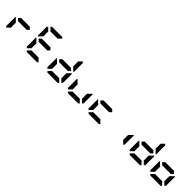

<svg xmlns="http://www.w3.org/2000/svg" viewBox="574 -3190 5380 5380"><g transform="rotate(45 3264.0 -500.0)"><path d="M130 -75 99 -105V-469H117L130 -456L223 -364V-167ZM581 -562 642 -500 581 -438H235L174 -500L235 -562Z M946 -75 915 -105V-469H933L946 -456L1039 -364V-167ZM946 -544 933 -531H915V-894L946 -925L1039 -833V-636ZM1397 -562 1458 -500 1397 -438H1051L990 -500L1051 -562ZM990 -969 1020 -1000H1428L1458 -969L1366 -876H1082ZM1458 -31 1428 0H1020L990 -31L1082 -124H1366Z M1762 -75 1731 -105V-469H1749L1762 -456L1855 -364V-167ZM2213 -562 2274 -500 2213 -438H1867L1806 -500L1867 -562ZM2274 -31 2244 0H1836L1806 -31L1898 -124H2182ZM2318 -925 2349 -895V-531H2331L2318 -544L2225 -636V-833ZM2318 -456 2331 -469H2349V-105L2318 -75L2225 -167V-364Z M2578 -75 2547 -105V-469H2565L2578 -456L2671 -364V-167ZM3090 -31 3060 0H2652L2622 -31L2714 -124H2998ZM3134 -456 3147 -469H3165V-105L3134 -75L3041 -167V-364Z M3394 -75 3363 -105V-469H3381L3394 -456L3487 -364V-167ZM3845 -562 3906 -500 3845 -438H3499L3438 -500L3499 -562ZM3906 -31 3876 0H3468L3438 -31L3530 -124H3814Z M4766 -456 4779 -469H4797V-105L4766 -75L4673 -167V-364Z M5026 -75 4995 -105V-469H5013L5026 -456L5119 -364V-167ZM5477 -562 5538 -500 5477 -438H5131L5070 -500L5131 -562ZM5538 -31 5508 0H5100L5070 -31L5162 -124H5446ZM5582 -925 5613 -895V-531H5595L5582 -544L5489 -636V-833ZM5582 -456 5595 -469H5613V-105L5582 -75L5489 -167V-364Z M5842 -75 5811 -105V-469H5829L5842 -456L5935 -364V-167ZM6293 -562 6354 -500 6293 -438H5947L5886 -500L5947 -562ZM6354 -31 6324 0H5916L5886 -31L5978 -124H6262ZM6398 -456 6411 -469H6429V-105L6398 -75L6305 -167V-364Z"/></g></svg>

Font: DSEG7 Classic Mini
Style: Bold
Weight: 700
Designer: Keshikan(Twitter:@keshinomi_88pro)
Version: Version 0.46